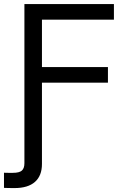

<svg xmlns="http://www.w3.org/2000/svg" viewBox="-48 -748 630 973"><path d="M-27.8 204.1V127.4Q-20 127.9 -5.1 127.9Q9.8 127.9 16.6 127.9Q49.8 127.9 62.7 116.5Q75.7 105 75.7 79.1V-62.5H164.6V83Q164.6 142.6 129.2 173.8Q93.8 205.1 25.4 205.1Q8.8 205.1 -4.6 204.8Q-18.1 204.6 -27.8 204.1ZM75.7 0V-727.5H529.3V-648.4H164.6V-408.2H499V-329.1H164.6V0Z"/></svg>

Font: Inter 28pt
Style: Regular
Weight: 400
Designer: Rasmus Andersson
Foundry: rsms
Version: Version 4.001;git-66647c0bb